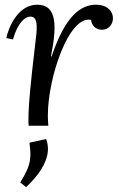

<svg xmlns="http://www.w3.org/2000/svg" viewBox="-20 -531 497 811"><path d="M195.3 -293C219.2 -416 224.1 -511.2 136.7 -511.2C57.1 -511.2 16.1 -417 6.8 -370.1L34.7 -364.3C54.7 -435.1 85.9 -460.9 107.9 -460.9C135.7 -460.9 135.7 -430.2 134.8 -402.8C133.8 -381.8 129.9 -360.8 115.7 -231C102.1 -105 100.1 -60.1 100.1 -25.9C100.1 -15.1 100.1 -8.8 101.1 0H184.1C183.1 -17.1 182.1 -22.9 182.1 -43C182.1 -205.1 272 -467.8 364.7 -446.8C368.2 -420.4 386.7 -405.3 411.1 -405.3C439.5 -405.3 457 -429.2 457 -453.1C457 -488.8 426.8 -511.2 386.7 -511.2C321.8 -511.2 256.3 -465.8 198.2 -293ZM104.5 71.8C110.8 127.9 116.2 160.2 65.4 239.7L90.3 259.3C141.6 211.9 177.7 158.7 182.1 107.9C183.6 90.3 181.2 72.8 174.8 56.2Z"/></svg>

Font: Lora Italic
Style: Regular
Weight: 400
Italic angle: -3°
Designer: Olga Karpushina, Alexei Vanyashin
Foundry: Cyreal
Version: Version 1.011;PS 001.011;hotconv 1.0.70;makeotf.lib2.5.58329